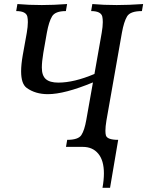

<svg xmlns="http://www.w3.org/2000/svg" viewBox="-20 -713 715 932"><path d="M514.2 198.7H477.5Q484.4 160.6 484.4 128.4Q484.4 65.9 457 33Q429.7 0 381.8 0H300.3L306.2 -34.2Q359.9 -34.2 375 -57.4Q390.1 -80.6 398.9 -130.9L431.2 -313Q293 -255.9 212.4 -255.9Q151.9 -255.9 109.9 -286.1Q82.5 -305.7 82.5 -366.7Q82.5 -399.4 90.3 -444.3L109.9 -553.2Q115.2 -584 115.2 -605.5Q115.2 -621.1 112.8 -632.3Q106.4 -659.2 58.6 -659.2L64.5 -693.4Q118.7 -688.5 183.1 -688.5Q239.7 -688.5 305.7 -693.4L299.8 -659.2Q248 -659.2 232.7 -633.5Q217.3 -607.9 207.5 -554.2L190.4 -457Q183.1 -413.6 183.1 -384.8Q183.1 -346.2 202.4 -329.1Q221.7 -312 263.2 -312Q339.4 -312 438.5 -354L473.6 -553.2Q479 -584 479 -605.5Q479 -621.1 476.6 -632.3Q470.2 -659.2 422.4 -659.2L428.2 -693.4Q482.4 -688.5 546.4 -688.5Q604 -688.5 674.8 -693.4L668.9 -659.2Q612.3 -659.2 596.9 -633.5Q581.5 -607.9 571.8 -554.2L496.6 -127.9Q491.7 -98.1 491.7 -78.6Q491.7 -64.5 494.1 -55.7Q500.5 -34.2 553.7 -34.2Z"/></svg>

Font: Kelvinch
Style: Italic
Weight: 400
Italic angle: -10°
Designer: Paul James Miller
Foundry: High-Logic / Made with FontCreator
Version: Version 3.40;July 22, 2017;FontCreator 11.0.0.2388 64-bit